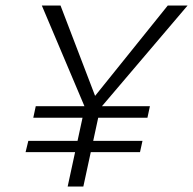

<svg xmlns="http://www.w3.org/2000/svg" viewBox="-20 -678 702 698"><path d="M332 -270 302 -300 590 -658H662ZM73 -125 83 -166H498L489 -125ZM226 0 293 -310H350L283 0ZM101 -250 110 -292H525L516 -250ZM295 -273 132 -658H200L337 -300Z"/></svg>

Font: Ysabeau Office Light
Style: Italic
Weight: 300
Italic angle: -12°
Designer: Christian Thalmann (Catharsis Fonts)
Version: Version 2.001;gftools[0.9.30]; featfreeze: tnum,lnum,ss02